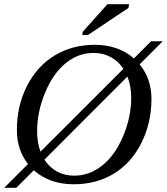

<svg xmlns="http://www.w3.org/2000/svg" viewBox="-31 -878 804 925"><path d="M323.7 9.8Q208.5 9.8 131.8 -57.6L47.4 26.9H-10.7L104 -87.9Q50.3 -155.8 50.3 -251Q50.3 -368.7 99.1 -464.1Q147.9 -559.6 232.4 -610.8Q316.9 -662.1 425.3 -662.1Q538.6 -662.1 614.3 -596.7L696.8 -679.2H752.9L641.6 -567.9Q698.7 -498.5 698.7 -401.4Q698.7 -285.6 649.7 -188.5Q600.6 -91.3 516.4 -40.8Q432.1 9.8 323.7 9.8ZM601.1 -406.2Q601.1 -463.4 583 -509.3L183.1 -108.9Q206.5 -72.3 243.2 -52Q279.8 -31.7 327.1 -31.7Q399.9 -31.7 461.7 -80.8Q523.4 -129.9 562.3 -222.2Q601.1 -314.5 601.1 -406.2ZM147.9 -245.6Q147.9 -189.9 164.1 -147.5L563.5 -546.4Q539.6 -583 502.7 -603Q465.8 -623 418.9 -623Q346.2 -623 285.4 -573.5Q224.6 -523.9 186.3 -431.6Q147.9 -339.4 147.9 -245.6ZM365.2 -709 367.7 -725.1 486.8 -857.9H590.8L587.9 -839.8L392.1 -709Z"/></svg>

Font: Tinos
Style: Italic
Weight: 400
Italic angle: -16.333°
Designer: Steve Matteson
Foundry: Monotype Imaging Inc.
Version: Version 1.32